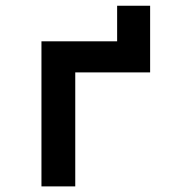

<svg xmlns="http://www.w3.org/2000/svg" viewBox="-20 -665 626 685"><path d="M127.9 0V-517.6H397.9V-644.5H515.6V-406.7H248.5V0Z"/></svg>

Font: Cascadia Mono PL SemiBold
Style: Regular
Weight: 600
Monospace: yes
Designer: Aaron Bell
Foundry: Saja Typeworks
Version: Version 2404.023; ttfautohint (v1.8.4)